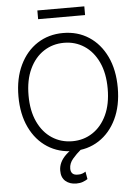

<svg xmlns="http://www.w3.org/2000/svg" viewBox="-69 -944 863 1211"><g transform="rotate(-5 363.0 -338.5)"><path d="M363.3 9.8Q271.5 9.8 200.2 -36.1Q128.9 -82 88.6 -166Q48.3 -250 48.3 -363.3Q48.3 -477.1 88.9 -561.3Q129.4 -645.5 200.4 -691.4Q271.5 -737.3 363.3 -737.3Q455.1 -737.3 525.9 -691.4Q596.7 -645.5 637 -561.3Q677.2 -477.1 677.2 -363.3Q677.2 -250 637 -166Q596.7 -82 525.9 -36.1Q455.1 9.8 363.3 9.8ZM363.3 -52.2Q434.6 -52.2 491.2 -89.4Q547.9 -126.5 580.6 -196Q613.3 -265.6 613.3 -363.3Q613.3 -461.4 580.6 -531.2Q547.9 -601.1 491.2 -638.2Q434.6 -675.3 363.3 -675.3Q292 -675.3 235.1 -638.2Q178.2 -601.1 145.3 -531.2Q112.3 -461.4 112.3 -363.3Q112.3 -266.1 145 -196.3Q177.7 -126.5 234.6 -89.4Q291.5 -52.2 363.3 -52.2ZM364.7 215.8Q323.2 215.8 296.4 192.9Q269.5 169.9 270 125.5Q270 99.6 281.7 74.7Q293.5 49.8 318.1 26.6Q342.8 3.4 381.8 -18.1L414.6 2Q381.3 29.8 357.7 57.9Q334 85.9 334 118.7Q334 139.2 345 150.1Q356 161.1 379.4 160.6Q395 161.1 407 156.7Q418.9 152.3 428.2 146L436.5 193.8Q423.8 202.6 406 209.2Q388.2 215.8 364.7 215.8ZM511.7 -893.1V-837.9H214.4V-893.1Z"/></g></svg>

Font: Inter Tight Light
Style: Regular
Weight: 300
Designer: Rasmus Andersson
Foundry: rsms
Version: Version 3.004